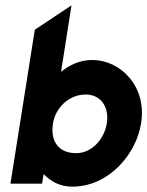

<svg xmlns="http://www.w3.org/2000/svg" viewBox="-20 -686 550 717"><path d="M19 0H137L143 -36C169 -9 203 11 250 11C386 11 489 -110 507 -226C529 -366 428 -462 325 -462C280 -462 242 -445 208 -418L247 -666L110 -575ZM178 -226C187 -281 235 -333 300 -333C360 -333 388 -282 379 -226C369 -164 321 -114 265 -114C198 -114 167 -159 178 -226Z"/></svg>

Font: Charger Sport
Style: UltNrwObl
Weight: 1000
Designer: Jasper
Foundry: Cannot Into Space Fonts
Version: Version 1.1